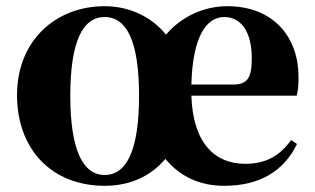

<svg xmlns="http://www.w3.org/2000/svg" viewBox="-20 -583 1018 620"><path d="M318 -18C247 -18 207 -100 207 -274C207 -449 247 -528 318 -528C390 -528 429 -448 429 -274C429 -100 390 -18 318 -18ZM318 17C400 17 467 -14 514 -70C561 -13 625 17 704 17C819 17 897 -31 939 -118L920 -131C887 -84 843 -54 772 -54C675 -54 603 -119 598 -274H938C943 -293 944 -310 944 -335C944 -462 864 -563 714 -563C639 -563 566 -530 516 -471C469 -530 396 -563 318 -563C161 -563 35 -453 35 -276C35 -101 147 17 318 17ZM598 -310C602 -466 647 -528 704 -528C756 -528 793 -484 793 -395C793 -333 780 -310 733 -310Z"/></svg>

Font: Noto Serif CJK SC Black
Style: Regular
Weight: 900
Designer: Ryoko NISHIZUKA 西塚涼子 (kana & ideographs); Frank Grießhammer (Latin, Greek & Cyrillic); Wenlong ZHANG 张文龙 (bopomofo); San
Foundry: Adobe
Version: Version 2.001;hotconv 1.1.0;makeotfexe 2.6.0